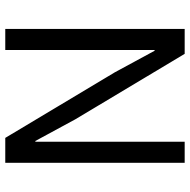

<svg xmlns="http://www.w3.org/2000/svg" viewBox="-16 -722 738 747"><g transform="rotate(-90 353.5 -349.0)"><path d="M93 0V-698H190L445 -272L529 -117H532V-698H614V0H517L262 -426L178 -581H175V0Z"/></g></svg>

Font: Anuphan
Style: Regular
Weight: 400
Designer: Mike Abbink, Paul van der Laan, Pieter van Rosmalen, Mint Tantisuwanna
Foundry: Bold Monday; Cadson Demak
Version: Version 3.002;hotconv 1.0.109;makeotfexe 2.5.65596